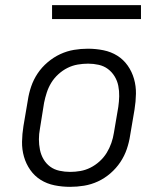

<svg xmlns="http://www.w3.org/2000/svg" viewBox="-20 -717 640 745"><path d="M252 8Q221 8 191.5 2Q162 -4 138 -19Q114 -34 97.5 -57.5Q81 -81 73 -109Q65 -137 65.5 -167Q66 -197 71 -228L88 -328Q92 -355 101 -381.5Q110 -408 126 -432Q142 -456 165 -475.5Q188 -495 214 -507Q240 -519 267 -523.5Q294 -528 321 -528Q352 -528 381.5 -522Q411 -516 435 -501Q459 -486 475.5 -462.5Q492 -439 500 -411Q508 -383 507.5 -353Q507 -323 502 -292L485 -192Q481 -165 472 -138.5Q463 -112 447 -88Q431 -64 408.5 -44.5Q386 -25 360 -13Q334 -1 306.5 3.5Q279 8 252 8ZM252 -50Q272 -50 292 -53.5Q312 -57 331 -66.5Q350 -76 366.5 -91Q383 -106 394 -124Q405 -142 412 -162Q419 -182 422 -202L439 -302Q442 -323 442.5 -343.5Q443 -364 439 -384Q435 -404 424.5 -421Q414 -438 398.5 -449.5Q383 -461 363 -465.5Q343 -470 322 -470Q302 -470 281.5 -466.5Q261 -463 242 -453.5Q223 -444 206.5 -429Q190 -414 179 -396Q168 -378 161.5 -358Q155 -338 151 -318L135 -218Q131 -197 131 -176.5Q131 -156 135 -136Q139 -116 149 -99Q159 -82 174.5 -70.5Q190 -59 210.5 -54.5Q231 -50 252 -50ZM527 -643H182V-697H527Z"/></svg>

Font: Iosevka HT Light Extended
Style: Italic
Weight: 300
Width: 7
Italic angle: -9°
Monospace: yes
Designer: Belleve Invis
Foundry: Belleve Invis
Version: Version 32.3.0; ttfautohint (v1.8.4)